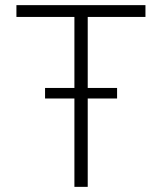

<svg xmlns="http://www.w3.org/2000/svg" viewBox="-20 -727 631 747"><path d="M43.9 -707H545.9V-661.1H321.3V-384.8H435.5V-343.8H321.3V0H269.5V-343.8H155.3V-384.8H269.5V-661.1H43.9Z"/></svg>

Font: Pretendard Std ExtraLight
Style: Regular
Weight: 200
Designer: Base glyphs from Inter by Rasmus Andersson; Hangeul glyphs from Noto Sans CJK(Source Han Sans) by Jang Soo-young and Kan
Foundry: Kil Hyung-jin
Version: Version 1.309